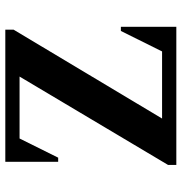

<svg xmlns="http://www.w3.org/2000/svg" viewBox="0 -700 700 741"><g transform="rotate(-90 350.5 -330.0)"><path d="M84 0V-32L425 -605H186L112 -456H96V-660H606V-628L263 -55H522L601 -214H617V0Z"/></g></svg>

Font: Spectral SC
Style: Bold
Weight: 700
Designer: Jean-Baptiste Levee
Foundry: Production Type
Version: Version 2.001